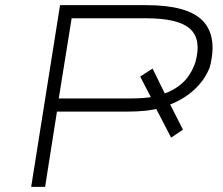

<svg xmlns="http://www.w3.org/2000/svg" viewBox="-20 -725 867 745"><path d="M101 0 213 -705H548Q708 -705 766.5 -644.5Q825 -584 794 -464Q774 -413 731 -374.5Q688 -336 626 -314L634 -332L690 -222L644 -191L576 -322L606 -307Q577 -299 545.5 -295.5Q514 -292 477 -292H201L155 0ZM208 -343H482Q510 -343 534 -344.5Q558 -346 579 -351L572 -335L524 -428L572 -459L625 -351L608 -358Q658 -375 689.5 -404.5Q721 -434 738 -483Q763 -572 717.5 -613Q672 -654 549 -654H258Z"/></svg>

Font: Nunito Sans 7pt Expanded ExtraLight
Style: Italic
Weight: 250
Width: 7
Italic angle: -9°
Designer: Vernon Adams
Foundry: Vernon Adams
Version: Version 3.101;gftools[0.9.27]